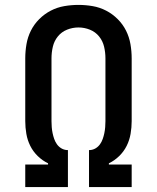

<svg xmlns="http://www.w3.org/2000/svg" viewBox="-20 -763 640 783"><path d="M83 0V-92H176V-97Q153 -108 134 -126.5Q115 -145 103.5 -168Q92 -191 87.5 -217Q83 -243 83 -269V-525Q83 -554 88 -583Q93 -612 106 -638Q119 -664 140 -685Q161 -706 187 -719.5Q213 -733 242 -738Q271 -743 300 -743Q329 -743 358 -738Q387 -733 413 -719.5Q439 -706 460 -685Q481 -664 494 -638Q507 -612 512 -583Q517 -554 517 -525V-269Q517 -243 512.5 -217Q508 -191 496.5 -168Q485 -145 466 -126.5Q447 -108 424 -97V-92H517V0H343V-151H347Q360 -152 370.5 -158.5Q381 -165 388 -175Q395 -185 399 -196.5Q403 -208 405.5 -220Q408 -232 409 -244.5Q410 -257 410 -269V-525Q410 -549 404.5 -572.5Q399 -596 384 -614.5Q369 -633 346.5 -642Q324 -651 300 -651Q276 -651 253.5 -642Q231 -633 216 -614.5Q201 -596 195.5 -572.5Q190 -549 190 -525V-269Q190 -257 191 -244.5Q192 -232 194.5 -220Q197 -208 201 -196.5Q205 -185 212 -175Q219 -165 229.5 -158.5Q240 -152 253 -151H257V0Z"/></svg>

Font: Iosevka SS04 Semibold Extended
Style: Regular
Weight: 600
Width: 7
Monospace: yes
Designer: Belleve Invis
Foundry: Belleve Invis
Version: Version 19.0.0; ttfautohint (v1.8.4)